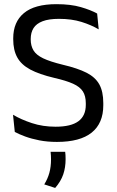

<svg xmlns="http://www.w3.org/2000/svg" viewBox="-20 -670 561 922"><path d="M253.5 11.5Q207.5 11.5 169.2 4Q131 -3.5 101 -14.5Q71 -25.5 51 -36.5L42.5 -119Q81 -96 133.2 -78.8Q185.5 -61.5 247 -61.5Q321 -61.5 356.5 -87.8Q392 -114 392 -166.5V-174.5Q392 -209 378 -231Q364 -253 330.8 -268Q297.5 -283 240.5 -296Q168.5 -313 125.2 -336.2Q82 -359.5 62.8 -394.5Q43.5 -429.5 43.5 -481.5V-486Q43.5 -564.5 95 -607.2Q146.5 -650 251 -650Q319.5 -650 367.8 -636Q416 -622 446.5 -605L454 -529Q418.5 -550 371.2 -564.8Q324 -579.5 263 -579.5Q214.5 -579.5 184.5 -568Q154.5 -556.5 141 -535Q127.5 -513.5 127.5 -483V-481Q127.5 -450 140.8 -428Q154 -406 187.2 -390Q220.5 -374 282 -359Q352.5 -342.5 395 -321Q437.5 -299.5 456.8 -265Q476 -230.5 476 -175V-164.5Q476 -78 420.2 -33.2Q364.5 11.5 253.5 11.5ZM293 59Q294 65.5 294.5 74.8Q295 84 295 94.5Q295 134 283.8 167.2Q272.5 200.5 245 232.5L192.5 215.5Q209 189 217 160Q225 131 225 95Q225 85.5 224.5 76.8Q224 68 223 59Z"/></svg>

Font: Anek Latin
Style: Regular
Weight: 400
Designer: Yesha Goshar
Foundry: Ek Type
Version: Version 1.003